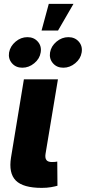

<svg xmlns="http://www.w3.org/2000/svg" viewBox="-20 -938 430 961"><path d="M189 2.4Q95.7 2.4 59.1 -34.4Q22.5 -71.3 35.2 -149.9L99.6 -541H270L208 -168.5Q204.6 -147.5 212.2 -137.2Q219.7 -127 240.2 -127Q250 -127 256.1 -127.7Q262.2 -128.4 266.6 -129.4L267.6 -8.3Q255.9 -4.9 235.4 -1.2Q214.8 2.4 189 2.4ZM296.9 -599.1Q264.2 -599.1 244.9 -621.6Q225.6 -644 230.5 -675.3Q235.8 -707 262.7 -729.5Q289.6 -752 322.3 -752Q355 -752 374.5 -729.5Q394 -707 388.7 -675.3Q383.8 -644 356.7 -621.6Q329.6 -599.1 296.9 -599.1ZM91.8 -599.1Q59.1 -599.1 39.8 -621.6Q20.5 -644 25.4 -675.3Q31.2 -707 57.9 -729.5Q84.5 -752 117.2 -752Q149.9 -752 169.4 -729.5Q189 -707 183.6 -675.3Q178.7 -644 151.6 -621.6Q124.5 -599.1 91.8 -599.1ZM188 -785.2 224.1 -918.5H347.7L270.5 -785.2Z"/></svg>

Font: Inter 17pt ExtraBold
Style: Italic
Weight: 800
Italic angle: -9.3988°
Version: Version 4.001;git-66647c0bb